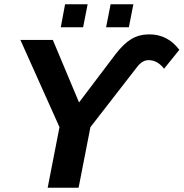

<svg xmlns="http://www.w3.org/2000/svg" viewBox="-20 -874 855 894"><path d="M401 -282 346 0H202L257 -282L75 -688H226L348 -397L519 -623Q557 -672 593 -693Q629 -714 675 -714Q761 -714 815 -642L744 -554Q713 -594 672 -594Q643 -594 619 -563ZM580 -747H474L495 -854H601ZM367 -747H263L283 -854H388Z"/></svg>

Font: Libra Sans
Style: Bold Italic
Weight: 700
Italic angle: -12°
Foundry: Context Ltd
Version: Version 1.002